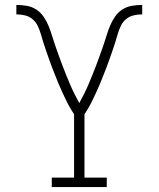

<svg xmlns="http://www.w3.org/2000/svg" viewBox="-20 -755 640 775"><path d="M189 0V-38H279V-294Q269 -309 260.5 -324Q252 -339 244.5 -355Q237 -371 229.5 -387Q222 -403 215.5 -419Q209 -435 202.5 -451.5Q196 -468 189.5 -484.5Q183 -501 177.5 -517.5Q172 -534 166 -550.5Q160 -567 155 -583.5Q150 -600 145 -617Q140 -634 132.5 -650Q125 -666 111.5 -677.5Q98 -689 80.5 -693Q63 -697 46 -697V-735Q67 -735 88 -731.5Q109 -728 126.5 -716.5Q144 -705 156 -687.5Q168 -670 176 -650.5Q184 -631 190 -611Q196 -591 203 -571Q210 -551 217 -531.5Q224 -512 231.5 -492Q239 -472 247 -452.5Q255 -433 263 -414Q271 -395 280.5 -376Q290 -357 300 -339Q310 -357 319.5 -376Q329 -395 337 -414Q345 -433 353 -452.5Q361 -472 368.5 -492Q376 -512 383 -531.5Q390 -551 397 -571Q404 -591 410 -611Q416 -631 424 -650.5Q432 -670 444 -687.5Q456 -705 473.5 -716.5Q491 -728 512 -731.5Q533 -735 554 -735V-697Q537 -697 519.5 -693Q502 -689 488.5 -677.5Q475 -666 467.5 -650Q460 -634 455 -617Q450 -600 445 -583.5Q440 -567 434 -550.5Q428 -534 422.5 -517.5Q417 -501 410.5 -484.5Q404 -468 397.5 -451.5Q391 -435 384.5 -419Q378 -403 370.5 -387Q363 -371 355.5 -355Q348 -339 339.5 -324Q331 -309 321 -294V-38H411V0Z"/></svg>

Font: Iosevka Etoile Extralight
Style: Regular
Weight: 200
Designer: Belleve Invis
Foundry: Belleve Invis
Version: Version 22.1.2; ttfautohint (v1.8.4)